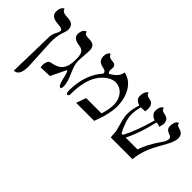

<svg xmlns="http://www.w3.org/2000/svg" viewBox="-44 -1099 1836 1836"><g transform="rotate(45 874.5 -181.0)"><path d="M147 203C148 203 149 203 150 203C165 202 219 201 219 78L203 -236C203 -281 206 -327 219 -365C232 -403 239 -428 239 -439C239 -514 186 -517 138 -520C116 -521 79 -523 72 -558C72 -558 33 -553 33 -480C33 -437 68 -413 132 -410C171 -408 195 -399 195 -382C195 -373 191 -361 185 -349C167 -318 158 -287 158 -264Z M516 -296C516 -334 524 -411 524 -448C524 -509 482 -520 440 -520C415 -520 382 -520 375 -554C375 -554 331 -544 331 -476C331 -423 390 -413 409 -410C460 -403 492 -393 492 -296C492 -159 445 -119 339 -100C317 -95 309 -73 304 -47C303 -41 303 -36 303 -31C303 -17 306 -6 306 0L428 -4L502 -158H509C539 -109 537 6 583 6C589 -3 591 -17 591 -30C591 -42 589 -55 587 -65C571 -149 516 -217 516 -296Z M908 -533C903 -483 866 -448 811 -418C801 -424 795 -440 795 -453C795 -466 798 -468 798 -485C798 -522 768 -526 743 -528C723 -530 697 -534 689 -565C689 -565 655 -560 655 -497C655 -462 676 -432 717 -423C761 -414 772 -407 772 -381C696 -298 654 -178 654 -42C654 -14 657 5 671 5C680 5 689 -4 689 -9C689 -143 712 -237 756 -302C799 -367 862 -407 913 -407C997 -407 1055 -333 1055 -241C1055 -191 1040 -135 1029 -100H822L786 0H1030L1059 -83C1066 -104 1089 -185 1089 -252C1089 -383 1028 -513 908 -533Z M1717 -452C1717 -509 1673 -518 1658 -523C1642 -529 1622 -531 1618 -559C1618 -559 1577 -556 1577 -476C1577 -448 1594 -429 1626 -418C1635 -415 1659 -411 1659 -382C1659 -365 1650 -343 1633 -319C1565 -224 1532 -149 1516 -100H1356C1402 -192 1437 -299 1462 -411C1484 -411 1495 -408 1509 -399C1514 -410 1521 -439 1521 -452C1521 -512 1482 -517 1457 -523C1441 -527 1420 -526 1413 -559C1413 -559 1375 -554 1375 -483C1375 -451 1395 -427 1436 -412C1402 -289 1363 -182 1319 -100H1299C1262 -173 1238 -239 1238 -292C1238 -334 1245 -373 1254 -407C1271 -407 1282 -409 1309 -409C1311 -415 1314 -433 1314 -444C1314 -487 1298 -513 1265 -520C1223 -528 1214 -535 1207 -559C1207 -559 1170 -550 1170 -477C1170 -444 1190 -422 1231 -410C1218 -371 1206 -325 1206 -276C1206 -216 1225 -168 1246 -86C1252 -61 1248 -33 1255 0H1548C1567 -221 1717 -341 1717 -452Z"/></g></svg>

Font: Libertinus Serif
Style: Regular
Weight: 400
Designer: Philipp H. Poll, Khaled Hosny
Foundry: Caleb Maclennan
Version: Version 7.050;RELEASE